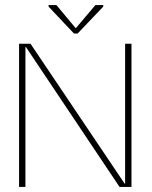

<svg xmlns="http://www.w3.org/2000/svg" viewBox="-20 -735 597 755"><path d="M472 -563H497V0H450L82 -550H80V0H55V-563H100L470 -13H472ZM271 -603 171 -709V-715H202L277 -625H279L355 -715H386V-709L285 -603Z"/></svg>

Font: Darker Grotesque Light
Style: Regular
Weight: 300
Designer: Gabriel Lam
Foundry: TypeRant
Version: Version 1.000;gftools[0.9.28]